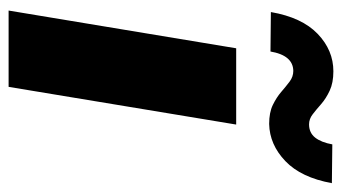

<svg xmlns="http://www.w3.org/2000/svg" viewBox="-190 -586 776 435"><g transform="rotate(90 197.5 -368.0)"><path d="M3.4 0 88.9 -515.6H261.7L176.3 0ZM260.3 -590.3Q234.4 -590.3 217.3 -598.6Q200.2 -606.9 187.7 -617.7Q175.3 -628.4 164.3 -636.7Q153.3 -645 140.1 -645Q105 -644.5 96.2 -593.3L6.8 -594.2Q19 -664.6 56.2 -700.2Q93.3 -735.8 141.1 -735.8Q167 -735.8 184.8 -727.5Q202.6 -719.2 215.1 -708.3Q227.5 -697.3 238.3 -689Q249 -680.7 261.2 -680.7Q280.3 -680.7 291.3 -694.6Q302.2 -708.5 306.6 -733.4L394.5 -732.4Q381.8 -662.6 344.5 -627Q307.1 -591.3 260.3 -590.3Z"/></g></svg>

Font: Inter Display Extra Bold
Style: Italic
Weight: 800
Italic angle: -9.39999°
Designer: Rasmus Andersson
Foundry: rsms
Version: Version 4.000;git-4fc901f